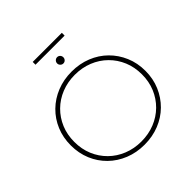

<svg xmlns="http://www.w3.org/2000/svg" viewBox="-239 -1125 1315 1315"><g transform="rotate(-45 418.5 -467.5)"><path d="M418 4Q341 4 275 -22.5Q209 -49 160 -97Q111 -145 84 -209.5Q57 -274 57 -350Q57 -426 84 -490.5Q111 -555 160 -603Q209 -651 275 -677.5Q341 -704 418 -704Q496 -704 562 -677.5Q628 -651 676.5 -603Q725 -555 752.5 -490.5Q780 -426 780 -350Q780 -274 752.5 -209.5Q725 -145 676.5 -97Q628 -49 562 -22.5Q496 4 418 4ZM418 -27Q488 -27 548 -51Q608 -75 652.5 -119Q697 -163 721.5 -221.5Q746 -280 746 -350Q746 -420 721.5 -478.5Q697 -537 652.5 -581Q608 -625 548 -649Q488 -673 418 -673Q349 -673 289 -649Q229 -625 184.5 -581Q140 -537 115.5 -478.5Q91 -420 91 -350Q91 -280 115.5 -221.5Q140 -163 184.5 -119Q229 -75 289 -51Q349 -27 418 -27ZM418 -783Q406 -783 397 -792Q388 -801 388 -813Q388 -826 397 -835Q406 -844 418 -844Q431 -844 439.5 -835Q448 -826 448 -813Q448 -801 439.5 -792Q431 -783 418 -783ZM277 -912V-939H559V-912Z"/></g></svg>

Font: Montserrat Thin ExtraLight
Style: Regular
Weight: 250
Version: Version 9.000